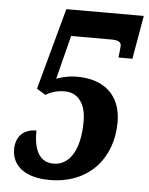

<svg xmlns="http://www.w3.org/2000/svg" viewBox="-52 -757 628 810"><g transform="rotate(5 262.0 -352.0)"><path d="M189 10C356 10 453 -107 453 -257C453 -372 381 -434 267 -434C227 -434 200 -425 179 -418L226 -603H398C428 -603 438 -594 438 -580C438 -573 435 -548 433 -530H492L524 -714H196L102 -369L139 -346C158 -357 183 -368 220 -368C273 -368 310 -328 310 -249C310 -127 266 -60 199 -60C126 -60 114 -135 115 -193C55 -193 28 -154 28 -106C28 -44 74 10 189 10Z"/></g></svg>

Font: Noto Serif Condensed Extra
Style: Italic
Weight: 800
Width: 3
Italic angle: -12°
Designer: Monotype Design Team
Foundry: Monotype Imaging Inc.
Version: Version 1.901